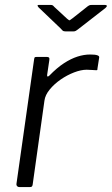

<svg xmlns="http://www.w3.org/2000/svg" viewBox="-20 -762 455 782"><path d="M59 0Q53 0 49.5 -4Q46 -8 47 -13L119 -521Q120 -527 121.5 -528.5Q123 -530 128 -530H172Q177 -530 179.5 -527.5Q182 -525 181 -518L172 -457Q171 -451 174 -450.5Q177 -450 181 -454Q212 -486 240.5 -504.5Q269 -523 295.5 -531.5Q322 -540 347 -540Q367 -540 376 -537Q385 -534 384 -528L377 -483Q377 -478 376 -477Q375 -476 372 -476Q364 -476 354.5 -477Q345 -478 333 -478Q310 -478 281.5 -467Q253 -456 227 -438Q201 -420 182.5 -397.5Q164 -375 161 -352L113 -10Q112 -4 109.5 -2Q107 0 100 0H59ZM338 -737Q344 -741 347.5 -741.5Q351 -742 356 -742H407Q414 -742 415 -738.5Q416 -735 409 -729L297 -642Q293 -639 289 -636.5Q285 -634 278 -634H248Q239 -634 235 -637.5Q231 -641 227 -646L137 -732Q133 -737 133 -739.5Q133 -742 138 -742H185Q191 -742 194 -740.5Q197 -739 201 -734L254 -685Q262 -678 264 -679.5Q266 -681 276 -688Z"/></svg>

Font: Libre Franklin Light
Style: Italic
Weight: 300
Italic angle: -8°
Designer: Pablo Impallari, Rodrigo Fuenzalida, Nhung Nguyen
Foundry: Impallari Type
Version: Version 3.000